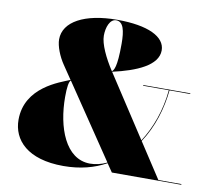

<svg xmlns="http://www.w3.org/2000/svg" viewBox="-83 -857 1084 964"><g transform="rotate(10 459.0 -375.0)"><path d="M624 -460V-456.5H755C745.5 -353 711 -259 663 -185L464 -490C462 -493 460 -495.5 458.5 -498.5C578.5 -525.5 685 -570 685 -647C685 -717 596 -760 439 -760C273 -760 168 -703 168 -613C168 -578 188 -528 214 -490L260 -422C209.5 -400.5 37.5 -347 37.5 -180C37.5 -77 116 10 299 10C384.5 10 456.5 -9.5 516 -42.5L545 0H899V-3.5H781.5L665 -182C719.5 -264 749 -362 758.5 -456.5H864V-460ZM386 -670C386 -712.5 402 -756.5 434 -756.5C471 -756.5 481 -711.5 481 -645C481 -522.5 466 -509.5 457 -500.5C417 -562 386 -627.5 386 -670ZM248 -333C248 -382.5 252.5 -411.5 262 -419.5L514.5 -45.5C486 -32 457.5 -25 429 -25C303 -25 248 -179.5 248 -333Z"/></g></svg>

Font: Bodoni* 48pt Fatface
Style: Regular
Weight: 900
Version: Version 2.3